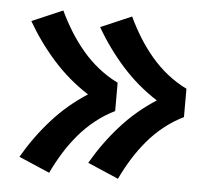

<svg xmlns="http://www.w3.org/2000/svg" viewBox="-43 -650 687 620"><g transform="rotate(5 300.0 -340.0)"><path d="M361 -77 261 -120Q299 -186 349.5 -242.5Q400 -299 464 -340Q400 -381 349.5 -437.5Q299 -494 261 -560L361 -603Q377 -569 396.5 -537.5Q416 -506 440 -477.5Q464 -449 493.5 -425.5Q523 -402 556 -386V-294Q523 -278 493.5 -254.5Q464 -231 440 -202.5Q416 -174 396.5 -142.5Q377 -111 361 -77ZM138 -77 38 -120Q76 -186 126.5 -242.5Q177 -299 241 -340Q177 -381 126.5 -437.5Q76 -494 38 -560L138 -603Q154 -569 173.5 -537.5Q193 -506 217 -477.5Q241 -449 270.5 -425.5Q300 -402 333 -386V-294Q300 -278 270.5 -254.5Q241 -231 217 -202.5Q193 -174 173.5 -142.5Q154 -111 138 -77Z"/></g></svg>

Font: Iosevka Custom Heavy Extended
Style: Regular
Weight: 900
Width: 7
Monospace: yes
Designer: Belleve Invis
Foundry: Belleve Invis
Version: Version 11.2.4; ttfautohint (v1.8.4)